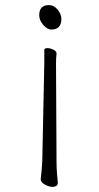

<svg xmlns="http://www.w3.org/2000/svg" viewBox="-20 -525 390 754"><path d="M182 -409Q165 -409 149.5 -427.5Q134 -446 134 -465Q134 -505 172 -505Q192 -505 206.5 -487Q221 -469 221 -451Q221 -409 182 -409ZM207 193Q207 201 201 205Q195 209 187 209Q173 209 156.5 200Q140 191 140 180V178Q142 162 143.5 143.5Q145 125 146 107L154 -279V-329Q154 -336 166 -336Q177 -336 189.5 -330Q202 -324 202 -315V-314Q201 -307 200.5 -296Q200 -285 200 -275L202 112Q202 132 204 158.5Q206 185 207 191Z"/></svg>

Font: Moon Stars Kai T Light
Style: Regular
Weight: 300
Designer: GuiWonder
Version: Version 1.101